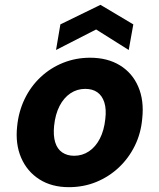

<svg xmlns="http://www.w3.org/2000/svg" viewBox="-20 -763 660 795"><path d="M265 12Q194 12 143 -20.5Q92 -53 67.5 -110Q43 -167 51 -240Q57 -301 82 -353Q107 -405 148 -443.5Q189 -482 241.5 -503Q294 -524 353 -524Q425 -524 476.5 -492.5Q528 -461 552.5 -404Q577 -347 569 -273Q564 -212 538.5 -160Q513 -108 472 -69.5Q431 -31 378.5 -9.5Q326 12 265 12ZM287 -118Q321 -118 348.5 -136.5Q376 -155 393.5 -189Q411 -223 416 -270Q421 -311 412 -339Q403 -367 383 -381Q363 -395 333 -395Q299 -395 271.5 -376.5Q244 -358 226.5 -324Q209 -290 204 -242Q200 -202 208.5 -174Q217 -146 237.5 -132Q258 -118 287 -118ZM212 -556 230 -662 396 -743 532 -662 513 -556 378 -641Z"/></svg>

Font: DM Sans 12pt Black
Style: Italic
Weight: 900
Italic angle: -10°
Version: Version 4.004;gftools[0.9.30]